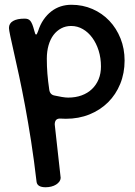

<svg xmlns="http://www.w3.org/2000/svg" viewBox="-20 -458 567 805"><path d="M17.6 -340.8Q17.6 -359.9 34.7 -369.9Q51.8 -379.9 83.5 -379.9Q90.8 -379.9 96.7 -377.9Q102.5 -376 107.2 -370.4Q111.8 -364.7 115.7 -355Q119.6 -345.2 123.5 -330.1Q127.4 -313 131.3 -313Q134.8 -313 139.6 -327.1Q148.4 -355 162.8 -375.7Q177.2 -396.5 195.3 -410.4Q213.4 -424.3 234.6 -431.2Q255.9 -438 279.3 -438Q326.7 -438 367.7 -420.2Q408.7 -402.3 438.5 -370.8Q468.3 -339.4 485.4 -296.6Q502.4 -253.9 502.4 -204.1Q502.4 -151.4 484.1 -106.4Q465.8 -61.5 433.1 -29.1Q400.4 3.4 355.2 21.7Q310.1 40 256.3 40L231.4 39.1Q209.5 39.1 209.5 64L234.4 288.1Q233.9 296.4 228.8 303.5Q223.6 310.5 215.1 315.9Q206.5 321.3 195.1 324.2Q183.6 327.1 171.4 327.1Q136.2 327.1 133.3 304.2Q123 215.3 110.6 135.3Q98.1 55.2 85.2 -13.9Q72.3 -83 60.1 -139.6Q47.9 -196.3 38.3 -238.3Q28.8 -280.3 23.2 -306.6Q17.6 -333 17.6 -340.8ZM176.3 -211.9Q176.3 -180.2 178.7 -149.2Q181.2 -118.2 186.5 -82Q189.5 -60.1 210.4 -57.1Q223.1 -54.2 239 -51.5Q254.9 -48.8 265.6 -48.8Q296.9 -48.8 322.3 -58.1Q347.7 -67.4 365.7 -84.7Q383.8 -102.1 393.6 -126Q403.3 -149.9 403.3 -179.2Q403.3 -214.8 393.6 -245.8Q383.8 -276.9 366.9 -299.8Q350.1 -322.8 327.4 -335.9Q304.7 -349.1 278.3 -349.1Q255.4 -349.1 236.6 -339.1Q217.8 -329.1 204.3 -311.3Q190.9 -293.5 183.6 -268.1Q176.3 -242.7 176.3 -211.9Z"/></svg>

Font: Gochi Hand Cyrillic
Style: Regular
Weight: 400
Designer: Juan Pablo del Peral; Denis Ignatov
Foundry: Juan Pablo del Peral; Denis Ignatov
Version: Version 1.00 June 29, 2018, initial release